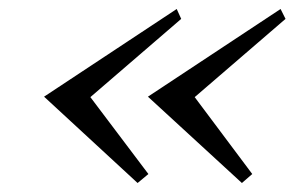

<svg xmlns="http://www.w3.org/2000/svg" viewBox="-20 -409 655 427"><path d="M604 -389 615 -367 413 -193 541 -22 518 -2 309 -194ZM373 -389 383 -367 181 -193 310 -22 286 -2 78 -194Z"/></svg>

Font: GFS Gazis
Style: Regular
Weight: 400
Designer: George Matthiopoulos
Foundry: George Matthiopoulos
Version: Version 1.0